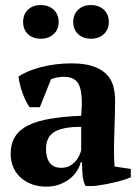

<svg xmlns="http://www.w3.org/2000/svg" viewBox="-20 -714 540 746"><path d="M422.9 -132.3Q422.9 -112.3 423.3 -97.7Q423.8 -83 425.3 -66.9L488.3 -57.6V-25.4Q476.6 -20 458.3 -14.4Q439.9 -8.8 419.4 -4.2Q398.9 0.5 378.7 3.9Q358.4 7.3 343.3 8.8H312Q307.1 -2 304.4 -12.2Q301.8 -22.5 300.8 -32.7Q299.8 -43.5 299.3 -56.2Q298.8 -68.8 298.3 -84H293.9Q289.6 -66.4 278.6 -49.3Q267.6 -32.2 250.5 -18.8Q233.4 -5.4 210.4 2.9Q187.5 11.2 159.7 11.2Q129.9 11.2 104.7 2.2Q79.6 -6.8 61 -23.4Q42.5 -40 32 -63.5Q21.5 -86.9 21.5 -116.2Q21.5 -156.7 39.1 -183.8Q56.6 -210.9 91.3 -227.8Q126 -244.6 177 -252.9Q228 -261.2 295.4 -264.2Q302.7 -342.8 289.1 -378.9Q275.9 -415.5 229.5 -415.5Q201.2 -415.5 178.2 -406.2L134.8 -297.4H94.7Q87.4 -308.1 80.3 -322.3Q73.2 -336.4 67.6 -352.1Q62 -367.7 57.9 -384.3Q53.7 -400.9 51.8 -416.5Q85.4 -439.5 141.1 -453.6Q196.8 -467.8 257.3 -467.8Q309.1 -467.8 342 -456.3Q375 -444.8 394 -425.3Q413.1 -405.8 420.2 -379.2Q427.2 -352.5 427.2 -322.8Q427.2 -294.9 426.5 -270.5Q425.8 -246.1 425 -223.1Q424.3 -200.2 423.6 -178Q422.9 -155.8 422.9 -132.3ZM217.3 -62Q236.3 -62 250 -69.1Q263.7 -76.2 272.9 -86.7Q282.2 -97.2 287.6 -108.9Q293 -120.6 295.4 -129.9V-221.2Q222.7 -221.2 190.7 -201.2Q158.7 -181.2 158.7 -135.3Q158.7 -100.1 173.8 -81.1Q189 -62 217.3 -62ZM69.8 -628.4Q69.8 -658.2 88.6 -676.3Q107.4 -694.3 138.7 -694.3Q168.9 -694.3 188.5 -676.3Q208 -658.2 208 -628.4Q208 -599.6 188.5 -581.5Q168.9 -563.5 138.7 -563.5Q107.4 -563.5 88.6 -581.5Q69.8 -599.6 69.8 -628.4ZM264.6 -628.4Q264.6 -658.2 283.7 -676.3Q302.7 -694.3 333 -694.3Q364.3 -694.3 383.5 -676.3Q402.8 -658.2 402.8 -628.4Q402.8 -599.6 383.5 -581.5Q364.3 -563.5 333 -563.5Q302.7 -563.5 283.7 -581.5Q264.6 -599.6 264.6 -628.4Z"/></svg>

Font: PT Astra Serif
Style: Bold
Weight: 700
Designer: A.Korolkova, I. Chaeva
Foundry: ParaType Ltd
Version: Version 1.002